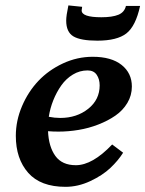

<svg xmlns="http://www.w3.org/2000/svg" viewBox="-20 -706 551 728"><path d="M405.3 -158.2 446.8 -127Q428.2 -97.2 398.4 -69.1Q368.7 -41 322.3 -19.3Q275.9 2.4 228.5 2.4Q133.8 2.4 86.9 -50.8Q40 -104 40 -190.9Q40 -248.5 63.5 -303.5Q86.9 -358.4 125.7 -399.4Q164.6 -440.4 218.8 -465.6Q272.9 -490.7 331.5 -490.7Q402.3 -490.7 441.2 -459.7Q480 -428.7 480 -377.9Q480 -344.2 462.9 -315.7Q445.8 -287.1 417.5 -267.6Q389.2 -248 352.8 -233.9Q316.4 -219.7 277.8 -213.4Q239.3 -207 201.7 -207Q181.6 -207 162.1 -208.5Q164.6 -149.9 189.9 -114.7Q215.3 -79.6 267.6 -79.6Q330.6 -79.6 405.3 -158.2ZM312 -439Q282.2 -439 256.3 -423.3Q230.5 -407.7 212.4 -382.1Q194.3 -356.4 182.1 -325.9Q169.9 -295.4 165 -263.2Q187 -258.8 208.5 -258.8Q271 -258.8 314.5 -293.5Q357.9 -328.1 357.9 -382.3Q357.9 -405.8 346.7 -422.4Q335.4 -439 312 -439ZM364.3 -640.6Q405.8 -640.6 429 -650.1Q452.1 -659.7 457.5 -683.6H511.2Q494.6 -606.9 459.2 -579.3Q423.8 -551.8 349.1 -551.8Q285.6 -551.8 258.3 -568.1Q231 -584.5 231 -627.9Q231 -646.5 239.3 -685.5L291.5 -680.2Q289.6 -668.5 289.6 -666.5Q289.6 -640.6 364.3 -640.6Z"/></svg>

Font: Flanker
Style: Bold Italic
Weight: 700
Italic angle: -12°
Designer: Flanker
Version: Version 2.000